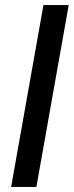

<svg xmlns="http://www.w3.org/2000/svg" viewBox="-20 -740 292 760"><path d="M24 0 152 -720H252L124 0Z"/></svg>

Font: DM Sans 20pt Medium
Style: Italic
Weight: 500
Italic angle: -10°
Version: Version 4.004;gftools[0.9.30]